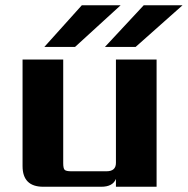

<svg xmlns="http://www.w3.org/2000/svg" viewBox="-20 -712 716 732"><path d="M497 -533H380L528 -692H676ZM440 -692 266 -533H149L292 -692ZM422 -485H577V0H422V-30Q410 0 366 0H145Q66 0 66 -79V-485H221V-90Q221 -70 226.5 -64.5Q232 -59 252 -59H386Q422 -59 422 -91Z"/></svg>

Font: Sarpanch
Style: Bold
Weight: 700
Designer: Manushi Parikh (Devanagari and Latin), Jyotish Sonowal (Devanagari)
Foundry: Indian Type Foundry
Version: Version 2.004;PS 1.0;hotconv 1.0.78;makeotf.lib2.5.61930; tt